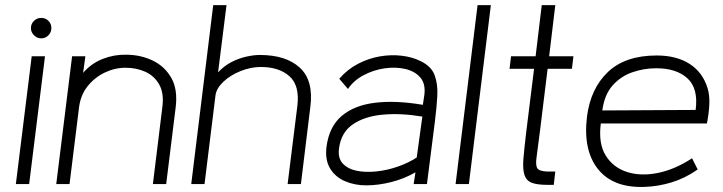

<svg xmlns="http://www.w3.org/2000/svg" viewBox="-20 -720 2828 751"><path d="M141 -570Q125 -570 113 -582Q101 -594 101 -610Q101 -627 113 -638.5Q125 -650 141 -650Q158 -650 169.5 -638.5Q181 -627 181 -610Q181 -594 169.5 -582Q158 -570 141 -570ZM94 0H42L104 -500H156Z M630 0H578L615 -301Q622 -355 603 -389Q584 -423 549 -439Q514 -455 471 -455Q429 -455 389.5 -436Q350 -417 322.5 -382.5Q295 -348 289 -299L252 0H200L262 -500H314L305 -435Q337 -472 381.5 -489.5Q426 -507 473 -506Q529 -506 576.5 -483.5Q624 -461 650 -415.5Q676 -370 667 -299Z M1157 0H1105L1143 -305Q1153 -385 1112.5 -421.5Q1072 -458 1000 -458Q961 -458 921 -442Q881 -426 854 -400.5Q827 -375 823 -348L780 0H728L814 -700H866L833 -437Q856 -462 885 -477Q914 -492 943.5 -498.5Q973 -505 996 -505Q1099 -505 1153 -455Q1207 -405 1194 -303Z M1412 5Q1368 5 1330 -11Q1292 -27 1271.5 -60.5Q1251 -94 1257 -145Q1267 -224 1316 -266Q1365 -308 1446.5 -318Q1528 -328 1634 -310L1640 -350Q1645 -393 1623.5 -417.5Q1602 -442 1564 -450.5Q1526 -459 1483 -452.5Q1440 -446 1401.5 -425.5Q1363 -405 1341 -372L1307 -412Q1339 -449 1380.5 -470.5Q1422 -492 1466 -499.5Q1510 -507 1551.5 -502Q1593 -497 1625 -481Q1667 -461 1680 -426Q1693 -391 1690.5 -345Q1688 -299 1681 -244L1650 0H1598L1605 -46Q1562 -21 1511 -8Q1460 5 1412 5ZM1610 -104 1632 -264Q1548 -278 1477 -271.5Q1406 -265 1360 -233.5Q1314 -202 1306 -139Q1301 -101 1321 -80Q1341 -59 1375.5 -52Q1410 -45 1452.5 -49.5Q1495 -54 1536.5 -68.5Q1578 -83 1610 -104Z M1814 0H1762L1848 -700H1900Z M2039 -209 2069 -451H1973L1979 -500H2075L2099 -700H2152L2128 -500H2223L2217 -451H2122L2092 -207Q2084 -141 2079 -107Q2074 -73 2082 -61.5Q2090 -50 2121 -49H2152L2146 3H2120Q2080 3 2059 -5.5Q2038 -14 2031 -37Q2024 -60 2027.5 -101.5Q2031 -143 2039 -209Z M2745 -237H2330Q2320 -159 2349 -112Q2378 -65 2432 -47.5Q2486 -30 2553 -43.5Q2620 -57 2687 -101L2709 -57Q2660 -23 2608 -7Q2556 9 2503 11Q2379 16 2319.5 -58Q2260 -132 2276 -264Q2290 -374 2358 -438.5Q2426 -503 2549 -503Q2626 -503 2677.5 -470Q2729 -437 2748 -374Q2756 -347 2754.5 -312Q2753 -277 2745 -237ZM2547 -453Q2498 -453 2452.5 -437Q2407 -421 2375.5 -385Q2344 -349 2336 -288L2701 -290Q2712 -374 2669 -413.5Q2626 -453 2547 -453Z"/></svg>

Font: Kulim Park ExtraLight
Style: Italic
Weight: 275
Italic angle: -8°
Designer: Noponies / Dale Sattler
Foundry: Noponies
Version: Version 1.000; ttfautohint (v1.8.3)